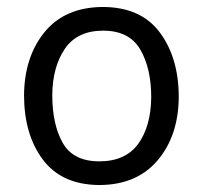

<svg xmlns="http://www.w3.org/2000/svg" viewBox="-20 -518 583 551"><path d="M264 13Q157 12 103 -60Q49 -132 49 -245Q50 -355 108 -426Q166 -497 274 -498Q384 -498 438.5 -425Q493 -352 493 -239Q492 -128 432 -57.5Q372 13 264 13ZM414 -239Q414 -322 382.5 -376Q351 -430 276 -430Q202 -430 166.5 -378.5Q131 -327 130 -246Q130 -161 160 -108Q190 -55 265 -55Q340 -55 376.5 -105Q413 -155 414 -239Z"/></svg>

Font: Palanquin
Style: Regular
Weight: 400
Designer: Pria Ravichandran
Version: Version 1.0.4